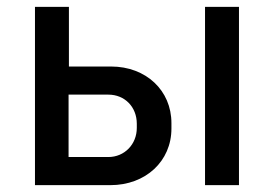

<svg xmlns="http://www.w3.org/2000/svg" viewBox="-20 -540 799 560"><path d="M82 0H302C405 0 480 -70 480 -165V-181C480 -276 406 -346 304 -346H181V-520H82ZM578 0H677V-520H578ZM180 -82V-264H296C344 -264 379 -228 379 -179V-167C379 -119 343 -82 296 -82Z"/></svg>

Font: Fixel Display Medium
Style: Regular
Weight: 500
Designer: AlfaBravo + MacPaw
Foundry: Kyrylo Tkachov, Marchela Mozhyna, Serhii Makarenko, Maria Weinstein, Zakhar Kryvoshyya
Version: Version 1.211